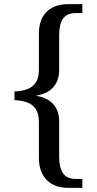

<svg xmlns="http://www.w3.org/2000/svg" viewBox="-20 -780 468 928"><path d="M312 128Q242 128 205 89Q168 50 168 -16V-190Q168 -231 152.5 -253.5Q137 -276 110 -285.5Q83 -295 50 -296V-338Q83 -339 110 -348.5Q137 -358 152.5 -380.5Q168 -403 168 -443V-617Q168 -685 205 -722.5Q242 -760 312 -760H378V-717H348Q304 -717 285 -690.5Q266 -664 266 -612V-441Q266 -392 238.5 -359.5Q211 -327 155 -318V-317Q212 -307 239 -275Q266 -243 266 -193V-20Q266 31 285 58Q304 85 348 85H378V128Z"/></svg>

Font: Noto Serif Ahom
Style: Regular
Weight: 400
Designer: Monotype Design Team
Foundry: Monotype Imaging Inc.
Version: Version 2.007; ttfautohint (v1.8.4.7-5d5b)